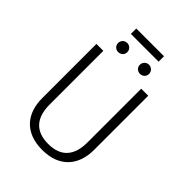

<svg xmlns="http://www.w3.org/2000/svg" viewBox="-264 -1047 1179 1179"><g transform="rotate(45 326.0 -457.0)"><path d="M448 -878V-925H207V-878ZM231 -823C208 -823 191 -805 191 -783C191 -761 208 -744 231 -744C254 -744 271 -761 271 -783C271 -805 254 -823 231 -823ZM420 -823C397 -823 380 -805 380 -783C380 -761 397 -744 420 -744C443 -744 460 -761 460 -783C460 -805 443 -823 420 -823ZM551 -685H490V-219C490 -109 441 -41 326 -41C211 -41 161 -108 161 -219V-685H101V-214C101 -82 174 11 326 11C476 11 551 -82 551 -214Z"/></g></svg>

Font: FiraGO Light
Style: Regular
Weight: 300
Designer: bBox Type
Foundry: bBox Type GmbH
Version: Version 1.001;PS 001.001;hotconv 1.0.88;makeotf.lib2.5.64775